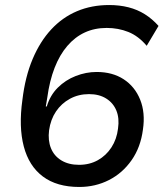

<svg xmlns="http://www.w3.org/2000/svg" viewBox="-20 -734 650 763"><path d="M295 9Q206 9 150.5 -32.5Q95 -74 74.5 -152Q54 -230 69 -337Q80 -429 109.5 -499Q139 -569 183.5 -617Q228 -665 286 -689.5Q344 -714 414 -714Q455 -714 490.5 -705Q526 -696 555.5 -677.5Q585 -659 610 -631L563 -552Q530 -591 490 -607Q450 -623 404 -623Q356 -623 317 -605Q278 -587 247.5 -551.5Q217 -516 197 -464.5Q177 -413 168 -347L162 -311H166Q179 -355 209.5 -385.5Q240 -416 281 -432Q322 -448 364 -448Q427 -448 471.5 -419Q516 -390 537 -338Q558 -286 548 -219Q539 -149 503 -97.5Q467 -46 413 -18.5Q359 9 295 9ZM294 -79Q336 -79 369 -97.5Q402 -116 423 -148.5Q444 -181 449 -223Q455 -264 442.5 -294.5Q430 -325 402 -342.5Q374 -360 334 -360Q292 -360 258 -341.5Q224 -323 202.5 -291Q181 -259 175 -216Q170 -176 182.5 -145Q195 -114 224 -96.5Q253 -79 294 -79Z"/></svg>

Font: Nunito Sans 7pt SemiBold
Style: Italic
Weight: 600
Italic angle: -9°
Designer: Vernon Adams
Foundry: Vernon Adams
Version: Version 3.101;gftools[0.9.27]